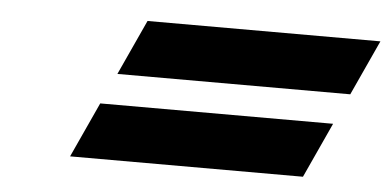

<svg xmlns="http://www.w3.org/2000/svg" viewBox="-34 -564 860 423"><g transform="rotate(5 396.0 -352.0)"><path d="M736 -386 792 -508H277L221 -386ZM648 -196 704 -318H189L133 -196Z"/></g></svg>

Font: Passageway
Style: BdSuIt
Weight: 700
Foundry: Ascender Corporation
Version: Version 1.11